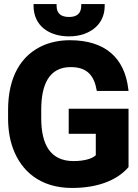

<svg xmlns="http://www.w3.org/2000/svg" viewBox="-20 -920 685 950"><path d="M20 -334C20 -280 28 -231 43 -189C84 -73 180 10 336 10C460 10 557 -26 614 -91L616 -93V-382H320V-258H454V-152C435 -133 391 -123 344 -123C227 -123 184 -208 184 -335V-376C184 -499 221 -588 330 -588C414 -588 447 -543 459 -470H616L615 -478C597 -634 500 -721 326 -721C280 -721 238 -713 200 -698C82 -649 20 -537 20 -376ZM146 -892C146 -792 223 -740 322 -740C348 -740 372 -744 394 -751C451 -771 498 -815 498 -892V-900H382V-892C382 -855 362 -836 322 -836C282 -836 260 -853 260 -892V-900H146Z"/></svg>

Font: Asimov Pro
Style: Blk
Weight: 900
Designer: Google
Version: Version 2.000980; 2014